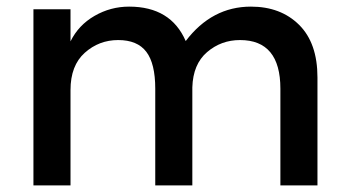

<svg xmlns="http://www.w3.org/2000/svg" viewBox="-20 -560 1054 580"><path d="M193 -288V0H81V-532H193V-435Q217 -484 265.5 -512Q314 -540 370 -540Q496 -540 541 -436Q620 -540 738 -540Q828 -540 883.5 -485Q939 -430 939 -326V0H827V-292Q827 -439 705 -439Q648 -439 605.5 -402.5Q563 -366 561 -296V0H449V-292Q449 -368 422 -403.5Q395 -439 337 -439Q279 -439 236 -400.5Q193 -362 193 -288Z"/></svg>

Font: Myanmar Khyay
Style: Regular
Weight: 400
Designer: Danh Hong
Foundry: Google Inc.
Version: Version 1.10 March 4, 2015